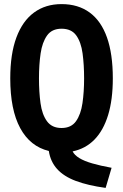

<svg xmlns="http://www.w3.org/2000/svg" viewBox="-20 -726 600 936"><path d="M495 190Q408 178 349.5 156Q291 134 258.5 98Q226 62 218 10Q127 -12 78.5 -101.5Q30 -191 30 -344Q30 -463 60 -543.5Q90 -624 146 -665Q202 -706 280 -706Q361 -706 417 -665Q473 -624 501.5 -543.5Q530 -463 530 -344Q530 -240 507 -165Q484 -90 440.5 -45.5Q397 -1 334 12Q343 30 366.5 44.5Q390 59 429.5 70.5Q469 82 524 92ZM280 -102Q327 -102 350.5 -135Q374 -168 382 -223Q390 -278 390 -344Q390 -411 382.5 -466Q375 -521 351.5 -553.5Q328 -586 280 -586Q233 -586 209.5 -553Q186 -520 178 -465.5Q170 -411 170 -344Q170 -278 177.5 -223Q185 -168 209 -135Q233 -102 280 -102Z"/></svg>

Font: Ubuntu Sans Mono
Style: Regular
Weight: 400
Monospace: yes
Designer: Dalton Maag Ltd
Foundry: Dalton Maag Ltd
Version: Version 1.006